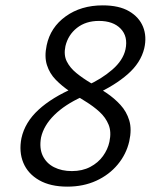

<svg xmlns="http://www.w3.org/2000/svg" viewBox="-20 -687 572 716"><path d="M231 9Q168 9 126 -15Q84 -39 67 -80Q50 -121 60 -172Q73 -231 123.5 -277.5Q174 -324 258 -360L286 -326Q222 -297 182.5 -258Q143 -219 133 -174Q126 -134 139.5 -106Q153 -78 181.5 -63.5Q210 -49 248 -49Q287 -49 316.5 -64.5Q346 -80 364 -105Q382 -130 388 -158Q396 -195 385 -222Q374 -249 351 -270Q328 -291 298.5 -309Q269 -327 240 -346.5Q211 -366 188 -389.5Q165 -413 155 -444.5Q145 -476 154 -518Q168 -585 225 -626Q282 -667 363 -667Q424 -667 461.5 -645Q499 -623 513.5 -587Q528 -551 518 -507Q505 -453 456.5 -410.5Q408 -368 335 -335L304 -368Q358 -392 398.5 -427Q439 -462 448 -503Q458 -551 430 -580Q402 -609 349 -609Q300 -609 267 -583Q234 -557 224 -515Q217 -482 229 -458Q241 -434 265 -414.5Q289 -395 318.5 -377.5Q348 -360 377 -340.5Q406 -321 429 -296Q452 -271 462 -238Q472 -205 462 -160Q451 -112 419 -73.5Q387 -35 339 -13Q291 9 231 9Z"/></svg>

Font: Ysabeau Infant Medium
Style: Italic
Weight: 500
Italic angle: -12°
Designer: Christian Thalmann (Catharsis Fonts)
Version: Version 2.001;gftools[0.9.30]; featfreeze: ss01,ss02,lnum